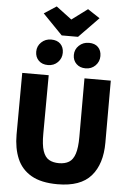

<svg xmlns="http://www.w3.org/2000/svg" viewBox="-74 -1277 901 1337"><g transform="rotate(5 376.5 -608.5)"><path d="M380 8Q265 8 196 -32Q127 -72 96.5 -144Q66 -216 66 -312L68 -743H253L251 -334Q250.5 -256 264.8 -213.8Q279 -171.5 307.2 -155.2Q335.5 -139 377 -139Q419 -139 447 -156Q475 -173 489 -215.5Q503 -258 503 -334V-743H687V-309Q687 -160 613.8 -76Q540.5 8 380 8ZM241 -813Q200.5 -813 176.2 -837Q152 -861 152 -899Q152 -938 180.2 -965Q208.5 -992 249 -992Q290.5 -992 313.8 -968.8Q337 -945.5 337 -907Q337 -868 309.8 -840.5Q282.5 -813 241 -813ZM504 -813Q464.5 -813 439.8 -837Q415 -861 415 -899Q415 -938 443.5 -965Q472 -992 513 -992Q554.5 -992 577.2 -968.8Q600 -945.5 600 -907Q600 -868 572.8 -840.5Q545.5 -813 504 -813ZM319 -1027 181 -1169 267 -1225 376 -1143 486 -1225 571 -1169 433 -1027Z"/></g></svg>

Font: Merriweather Sans Black
Style: Regular
Weight: 900
Designer: Eben Sorkin
Foundry: Eben Sorkin
Version: Version 1.008; ttfautohint (v1.7.19-72a1) -l 8 -r 50 -G 200 